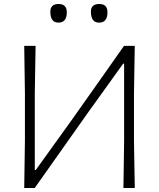

<svg xmlns="http://www.w3.org/2000/svg" viewBox="-20 -943 798 963"><path d="M101.5 0Q102.5 -60 103.2 -115.8Q104 -171.5 105 -237V-475Q104 -541 103.2 -596.8Q102.5 -652.5 101.5 -713H158.5Q157.5 -652.5 156.5 -596.8Q155.5 -541 154.5 -475V-90.5H159.5L336 -336Q399.5 -425.5 466 -519.8Q532.5 -614 602 -713H656Q655 -652.5 654 -596.8Q653 -541 652 -475V-237Q653 -171.5 654 -116Q655 -60.5 656 0H599Q600 -60.5 600.8 -116.2Q601.5 -172 602.5 -237.5V-623.5H597.5L421.5 -378.5Q342.5 -267 277.8 -175Q213 -83 154 0ZM477 -829.5Q436 -829.5 436 -884.5Q436 -923 478 -923Q519 -923 519 -881.5Q519 -829.5 477 -829.5ZM273 -829.5Q232.5 -829.5 232.5 -884.5Q232.5 -923 274 -923Q315 -923 315 -881.5Q315 -829.5 273 -829.5Z"/></svg>

Font: Commissioner Loud ExtraLight
Style: Regular
Weight: 200
Designer: Kostas Bartsokas
Foundry: Kostas Bartsokas
Version: Version 1.000; ttfautohint (v1.8.3)